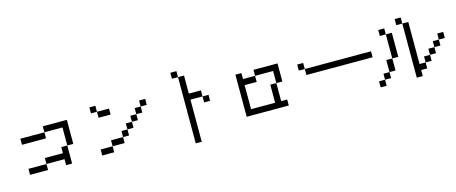

<svg xmlns="http://www.w3.org/2000/svg" viewBox="-52 -1643 6103 2568"><g transform="rotate(-15 3000.0 -359.0)"><path d="M167 -442.4V-526.4H500V-442.4ZM167 -26.4V-109.4H417V-26.4ZM500 -526.4V-609.4H833V-276.4H750V-526.4ZM750 -276.4V-26.4H667V-109.4H417V-192.4H667V-276.4Z M1167 -609.4V-692.4H1250V-609.4ZM1167 -26.4V-109.4H1333V-26.4ZM1250 -609.4H1417V-526.4H1250ZM1833 -526.4V-442.4H1750V-359.4H1667V-276.4H1583V-192.4H1500V-109.4H1333V-192.4H1500V-276.4H1583V-359.4H1667V-442.4H1750V-526.4ZM1833 -526.4V-609.4H1917V-526.4Z M2333 -776.4V-859.4H2417V-776.4ZM2667 -442.4H2500V140.6H2417V-776.4H2500V-526.4H2667ZM2667 -442.4H2750V-359.4H2667Z M3167 -26.4V-609.4H3250V-526.4H3417V-609.4H3750V-359.4H3667V-526.4H3417V-442.4H3250V-109.4H3583V-359.4H3667V-109.4H3750V-26.4Z M4000 -442.4V-526.4H4083V-442.4ZM4083 -442.4H5000V-359.4H4083Z M5417 -692.4V-776.4H5500V-692.4ZM5167 -609.4V-692.4H5250V-609.4ZM5917 -359.4V-276.4H5833V-192.4H5750V-109.4H5667V-26.4H5583V57.6H5500V-692.4H5583V-109.4H5667V-192.4H5750V-276.4H5833V-359.4ZM5917 -359.4V-442.4H6000V-359.4ZM5250 -609.4H5333V-276.4H5250ZM5250 -276.4V-109.4H5167V-276.4ZM5167 -109.4V-26.4H5083V-109.4ZM5083 -26.4V57.6H5000V-26.4Z"/></g></svg>

Font: KH Dot Kodenmachou 12
Style: Regular
Weight: 400
Designer: Original version for X68000 by Keitarou Hiraki (http://hp.vector.co.jp/authors/VA000874/) / TrueType conversion by Homem
Version: Version 1.00.20150527